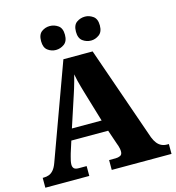

<svg xmlns="http://www.w3.org/2000/svg" viewBox="-131 -1038 1050 1148"><g transform="rotate(-15 394.0 -463.5)"><path d="M7 0V-61H14Q31 -61 46 -66.5Q61 -72 74 -87Q87 -102 97 -130L310 -714H491L695 -128Q704 -105 716 -90Q728 -75 743.5 -68Q759 -61 777 -61H788V0H418V-61H458Q474 -61 487 -67Q500 -73 500 -92Q500 -102 498 -111.5Q496 -121 493.5 -129Q491 -137 489 -141L458 -232H230L207 -160Q205 -152 201.5 -140Q198 -128 195.5 -115.5Q193 -103 193 -93Q193 -78 201 -69.5Q209 -61 230 -61H279V0ZM252 -301H436L379 -492Q374 -510 368.5 -528.5Q363 -547 358 -567.5Q353 -588 349 -610Q344 -589 338 -568.5Q332 -548 326.5 -529Q321 -510 315 -493ZM500 -779Q471 -779 448 -796Q425 -813 425 -853Q425 -894 448 -910.5Q471 -927 500 -927Q526 -927 549.5 -910.5Q573 -894 573 -853Q573 -813 549.5 -796Q526 -779 500 -779ZM282 -779Q254 -779 231.5 -796Q209 -813 209 -853Q209 -894 231.5 -910.5Q254 -927 282 -927Q310 -927 333.5 -910.5Q357 -894 357 -853Q357 -813 333.5 -796Q310 -779 282 -779Z"/></g></svg>

Font: Noto Serif Khmer Black
Style: Regular
Weight: 900
Version: Version 2.003